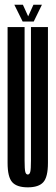

<svg xmlns="http://www.w3.org/2000/svg" viewBox="-20 -790 239 815"><path d="M97.9 5.2Q51.4 5.2 31.8 -16.8Q12.2 -38.8 12.2 -98.2V-675H84.4V-108.5Q84.4 -71.2 87.4 -60.2Q90.4 -49.2 97.9 -49.2Q105.4 -49.2 108.4 -60.2Q111.4 -71.2 111.4 -108.5V-675H183.5V-98.2Q183.5 -38.8 163.9 -16.8Q144.4 5.2 97.9 5.2ZM76.2 -698.5 40.9 -769.8H77.2L99.6 -720.6L121.9 -769.8H157.9L123.1 -698.5Z"/></svg>

Font: Anybody UltraCondensed Thin
Style: Regular
Weight: 100
Width: 1
Designer: Tyler Finck
Foundry: Etcetera Type Company
Version: Version 1.110